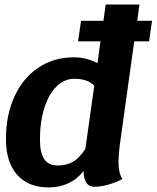

<svg xmlns="http://www.w3.org/2000/svg" viewBox="-20 -811 686 841"><path d="M509 -207Q499 -140 499 -98Q499 -54 516 -27Q486 -11 453.5 -2Q421 7 393 7Q370 7 358.5 -10Q347 -27 346 -62Q318 -26 279 -8Q240 10 194 10Q104 10 55 -45.5Q6 -101 6 -202Q6 -307 43.5 -388.5Q81 -470 148.5 -515Q216 -560 303 -560Q332 -560 359 -553Q386 -546 407 -534L420 -630H322L335 -720H433L443 -791H591L581 -720H646L633 -630H568ZM354 -159 393 -436Q363 -466 306 -466Q262 -466 227.5 -432Q193 -398 174 -337.5Q155 -277 155 -199Q155 -141 174 -113.5Q193 -86 233 -86Q272 -86 300.5 -103Q329 -120 354 -159Z"/></svg>

Font: Krub
Style: Bold Italic
Weight: 700
Italic angle: -8°
Designer: Ekaluck Peanpanawate
Foundry: Cadson Demak Co.,Ltd.
Version: Version 1.000; ttfautohint (v1.6)